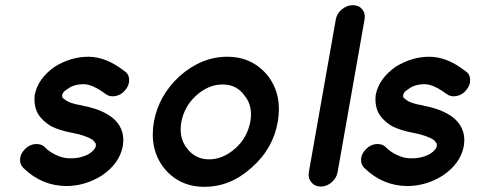

<svg xmlns="http://www.w3.org/2000/svg" viewBox="-20 -719 1848 741"><path d="M71 -70Q56 -84 57.5 -105Q59 -126 76 -143Q93 -161 116 -163Q139 -165 154 -150Q170 -133 198 -120Q226 -107 253 -108Q294 -108 325 -126Q347 -141 350 -155Q350 -162 349 -166Q345 -172 338 -179Q312 -196 261 -206H260Q208 -216 177 -232Q135 -258 121 -291Q110 -320 114 -353Q127 -417 192 -462Q254 -500 321 -500Q390 -500 461 -444Q478 -433 478.5 -411Q479 -389 463 -371Q449 -353 426.5 -348.5Q404 -344 388 -356Q337 -394 303 -394Q264 -394 240 -375Q223 -365 220 -353V-345Q222 -340 230 -335Q247 -320 297 -312L298 -311H299Q353 -301 387 -282Q431 -259 447 -222Q460 -193 454 -155Q441 -87 372 -41Q308 -1 235 -1Q141 -2 71 -70Z M857 -500Q955 -500 1015 -425Q1070 -351 1052 -249Q1034 -145 952 -73Q870 2 769 2Q670 2 611 -73Q556 -146 574 -249Q592 -350 673 -425Q758 -500 857 -500ZM946 -249Q957 -311 923 -351Q893 -393 839 -393Q785 -393 738 -351Q692 -310 680 -249Q669 -187 702 -146Q734 -104 787 -104Q840 -104 888 -146Q934 -187 946 -249Z M1276 -644Q1280 -667 1299.5 -683Q1319 -699 1342 -699Q1365 -699 1378 -683Q1391 -667 1387 -644L1283 -55Q1279 -32 1260 -15.5Q1241 1 1218 1Q1195 1 1181.5 -15.5Q1168 -32 1172 -55Z M1387 -70Q1372 -84 1373.5 -105Q1375 -126 1392 -143Q1409 -161 1432 -163Q1455 -165 1470 -150Q1486 -133 1514 -120Q1542 -107 1569 -108Q1610 -108 1641 -126Q1663 -141 1666 -155Q1666 -162 1665 -166Q1661 -172 1654 -179Q1628 -196 1577 -206H1576Q1524 -216 1493 -232Q1451 -258 1437 -291Q1426 -320 1430 -353Q1443 -417 1508 -462Q1570 -500 1637 -500Q1706 -500 1777 -444Q1794 -433 1794.5 -411Q1795 -389 1779 -371Q1765 -353 1742.5 -348.5Q1720 -344 1704 -356Q1653 -394 1619 -394Q1580 -394 1556 -375Q1539 -365 1536 -353V-345Q1538 -340 1546 -335Q1563 -320 1613 -312L1614 -311H1615Q1669 -301 1703 -282Q1747 -259 1763 -222Q1776 -193 1770 -155Q1757 -87 1688 -41Q1624 -1 1551 -1Q1457 -2 1387 -70Z"/></svg>

Font: Quicksand
Style: Bold Italic
Weight: 700
Italic angle: -12°
Designer: Andrew Paglinawan
Foundry: Andrew Paglinawan
Version: 1.002